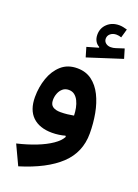

<svg xmlns="http://www.w3.org/2000/svg" viewBox="-188 -840 854 1185"><g transform="rotate(20 239.5 -248.0)"><path d="M433.3 -754.6Q419.1 -758.7 406.2 -761.2Q393.3 -763.7 381.5 -763.7Q334 -763.7 303.5 -735Q272.9 -706.4 272.9 -662.9Q272.9 -639.3 282.7 -621.7Q292.5 -604 310.2 -595.2V-590.3L235 -568.5L253.4 -505.9L479.3 -578.4L460.9 -640.3L408.4 -623.3Q392.5 -618.1 376.7 -618.1Q356.5 -618.1 343.3 -629.2Q330 -640.2 330 -657.7Q330 -677.7 345.7 -690.5Q361.4 -703.2 385.2 -703.2Q393.4 -703.2 401.4 -701.6Q409.4 -700 417 -697.2ZM305.6 -2.9Q290.8 25.8 252 52.4Q213.2 79.1 156.7 101.4Q100.2 123.7 31.9 139.9L92.1 268.1Q262.7 215.8 350.3 133.3Q437.9 50.8 437.9 -72.7Q437.9 -140 426.2 -203.1Q414.5 -266.2 389.6 -316.4Q364.7 -366.5 324.9 -396.1Q285 -425.7 228.7 -425.7Q166.2 -425.7 124.9 -389.2Q83.7 -352.6 63.2 -294Q42.8 -235.4 42.8 -170Q42.8 -85.2 88.3 -41.4Q133.9 2.3 216.6 2.3Q239 2.3 261.1 -0.9Q283.3 -4 301.8 -9.5ZM308.7 -143.9Q289.2 -140.2 267.3 -137.7Q245.4 -135.2 222 -135.2Q190.2 -135.2 171.8 -147.7Q153.4 -160.1 153.4 -190.5Q153.4 -213.4 161.6 -234.2Q169.7 -255.1 185.6 -268.6Q201.5 -282.1 225 -282.1Q247.4 -282.1 263 -270Q278.6 -257.9 288.6 -237.6Q298.5 -217.4 303.3 -193Q308.1 -168.7 308.7 -143.9Z"/></g></svg>

Font: Estedad VF
Style: Regular
Weight: 100
Designer: Amin Abedi
Version: Version 7.3